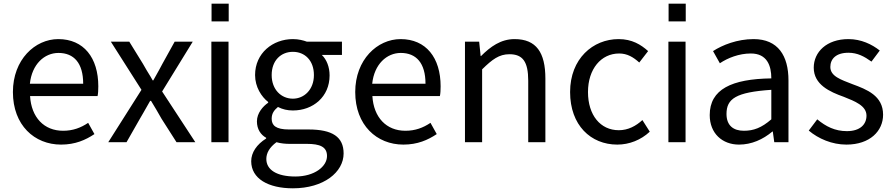

<svg xmlns="http://www.w3.org/2000/svg" viewBox="-20 -770 4843 1041"><path d="M311 14C388 14 444 -11 492 -43L458 -104C418 -77 375 -61 322 -61C219 -61 150 -133 143 -249H509C512 -262 513 -282 513 -302C513 -457 434 -558 296 -558C170 -558 50 -447 50 -271C50 -91 167 14 311 14ZM431 -316H142C153 -422 221 -483 297 -483C381 -483 431 -428 431 -316Z M581 -544 747 -283 567 1H666L739 -127C745 -137 751 -148 757 -158C769 -180 782 -202 794 -223H799C818 -192 837 -160 856 -126L937 1H1039L859 -274L1025 -544H927L860 -423C849 -401 837 -381 825 -359C821 -351 816 -343 811 -334H808C804 -341 800 -348 796 -355C782 -378 768 -400 755 -424L681 -544Z M1126 -544V1H1219V-544ZM1127 -654H1220V-750H1127Z M1568 251C1736 251 1843 163 1843 62C1843 -28 1782 -68 1653 -68H1547C1474 -68 1453 -91 1453 -126C1453 -156 1467 -173 1487 -190C1512 -177 1539 -171 1568 -171C1677 -171 1767 -245 1767 -361C1767 -407 1751 -447 1725 -472H1834V-544H1644C1625 -551 1599 -558 1568 -558C1459 -558 1363 -482 1363 -363C1363 -298 1398 -245 1434 -217V-213C1406 -194 1373 -157 1373 -112C1373 -69 1394 -39 1423 -23V-19C1372 13 1342 57 1342 104C1342 199 1435 251 1568 251ZM1568 -235C1505 -235 1453 -284 1453 -363C1453 -443 1504 -489 1568 -489C1632 -489 1682 -443 1682 -363C1682 -284 1629 -235 1568 -235ZM1581 187C1481 187 1424 151 1424 92C1424 60 1441 29 1479 1C1503 8 1529 10 1549 10H1643C1715 10 1753 26 1753 76C1753 133 1685 187 1581 187Z M2167 14C2244 14 2300 -11 2348 -43L2314 -104C2274 -77 2231 -61 2178 -61C2075 -61 2006 -133 1999 -249H2365C2368 -262 2369 -282 2369 -302C2369 -457 2290 -558 2152 -558C2026 -558 1906 -447 1906 -271C1906 -91 2023 14 2167 14ZM2287 -316H1998C2009 -422 2077 -483 2153 -483C2237 -483 2287 -428 2287 -316Z M2578 -544H2501V1H2594V-394C2649 -448 2686 -476 2742 -476C2814 -476 2844 -436 2844 -332V1H2937V-344C2937 -485 2888 -558 2770 -558C2695 -558 2639 -517 2588 -466H2586Z M3327 14C3392 14 3455 -11 3503 -56L3463 -119C3428 -87 3386 -64 3335 -64C3235 -64 3168 -146 3168 -271C3168 -396 3239 -480 3337 -480C3381 -480 3414 -460 3446 -431L3494 -493C3455 -528 3407 -558 3334 -558C3195 -558 3071 -452 3071 -271C3071 -91 3183 14 3327 14Z M3604 -544V1H3697V-544ZM3605 -654H3698V-750H3605Z M3987 14C4055 14 4117 -14 4168 -57H4170L4178 1H4255V-334C4255 -467 4199 -558 4066 -558C3977 -558 3897 -526 3846 -493L3883 -427C3926 -456 3987 -480 4051 -480C4139 -480 4162 -414 4162 -345C3947 -342 3828 -286 3828 -146C3828 -47 3896 14 3987 14ZM4013 -61C3957 -61 3919 -89 3919 -152C3919 -235 3970 -270 4162 -283V-123C4109 -77 4066 -61 4013 -61Z M4569 14C4697 14 4768 -60 4768 -148C4768 -251 4680 -285 4601 -314C4540 -338 4482 -356 4482 -407C4482 -450 4512 -484 4580 -484C4629 -484 4666 -464 4705 -436L4750 -496C4707 -530 4649 -558 4580 -558C4462 -558 4392 -488 4392 -403C4392 -311 4479 -272 4555 -245C4615 -221 4678 -197 4678 -143C4678 -96 4644 -59 4572 -59C4507 -59 4458 -84 4411 -123L4365 -62C4417 -18 4491 14 4569 14Z"/></svg>

Font: Bithumb Trading Sans
Style: Regular
Weight: 400
Designer: HamHyungwon
Foundry: Bithumb
Version: Version 1.300;FEAKit 1.0